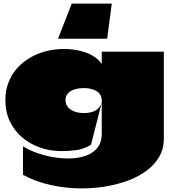

<svg xmlns="http://www.w3.org/2000/svg" viewBox="-20 -908 952 1070"><path d="M893 -620H547Q547 -609 547 -587.5Q547 -566 547 -555Q547 -554 547 -553Q547 -552 546.5 -552Q546 -552 545 -554Q532 -573 513.5 -586.5Q495 -600 473 -609.5Q451 -619 427.5 -624.5Q404 -630 381 -632.5Q358 -635 338 -635Q295 -635 253.5 -626.5Q212 -618 175.5 -601Q139 -584 108.5 -559.5Q78 -535 56 -503Q34 -471 22 -433Q10 -395 10 -350Q10 -283 35.5 -230.5Q61 -178 104.5 -141.5Q148 -105 204 -85.5Q260 -66 321 -66Q363 -66 404 -71Q445 -76 487 -101L547 -336Q528 -278 448 -278Q418 -278 395 -286.5Q372 -295 358.5 -311Q345 -327 345 -350Q345 -372 358 -387Q371 -402 394.5 -409.5Q418 -417 448 -417Q470 -417 488 -412.5Q506 -408 519.5 -399.5Q533 -391 540 -378Q547 -365 547 -347V-162Q547 -124 532 -98Q517 -72 491 -56Q465 -40 431.5 -32.5Q398 -25 360 -25Q314 -25 267 -34Q220 -43 178.5 -58.5Q137 -74 108 -93V66Q176 104 262 123Q348 142 436 142Q505 142 572 130.5Q639 119 697 97Q755 75 799 41.5Q843 8 868 -35.5Q893 -79 893 -133Q893 -255 893 -377Q893 -499 893 -620ZM603 -888 577 -692H303L380 -888Z"/></svg>

Font: Climate Crisis
Style: Regular
Weight: 400
Version: Version 1.003